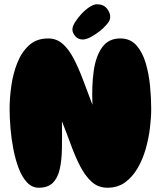

<svg xmlns="http://www.w3.org/2000/svg" viewBox="-20 -879 779 899"><path d="M161 0Q130 0 106.5 -25Q83 -50 67.5 -91Q52 -132 42.5 -181Q33 -230 29 -279.5Q25 -329 25 -369Q25 -420 33 -477Q41 -534 61 -584.5Q81 -635 116 -667Q151 -699 206 -699Q244 -699 272.5 -674.5Q301 -650 324 -606.5Q347 -563 368 -507Q389 -451 413 -388Q409 -474 418.5 -544.5Q428 -615 458 -657Q488 -699 543 -699Q590 -699 618.5 -667Q647 -635 662 -584.5Q677 -534 682.5 -477Q688 -420 688 -369Q688 -328 682 -279Q676 -230 662 -181Q648 -132 624 -91Q600 -50 565.5 -25Q531 0 483 0Q440 0 409.5 -27.5Q379 -55 355.5 -100.5Q332 -146 312 -201Q292 -256 270 -311Q271 -242 270 -184.5Q269 -127 259.5 -86Q250 -45 227 -22.5Q204 0 161 0ZM368 -694Q346 -694 332.5 -709.5Q319 -725 319 -741Q319 -755 331 -774.5Q343 -794 361 -813.5Q379 -833 399 -846Q419 -859 434 -859Q465 -859 481 -838.5Q497 -818 496 -798Q496 -784 481.5 -766.5Q467 -749 446 -732.5Q425 -716 404 -705Q383 -694 368 -694Z"/></svg>

Font: Cherry Bomb One
Style: Regular
Weight: 400
Designer: satsuyako
Foundry: satsuyako
Version: Version 4.100; ttfautohint (v1.8.3)